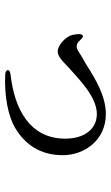

<svg xmlns="http://www.w3.org/2000/svg" viewBox="147 -628 455 790"><g transform="rotate(90 375.0 -233.5)"><path d="M127 -346C122 -343 120 -336 121 -325C122 -316 123 -305 127 -295C136 -273 167 -243 192 -243C213 -243 229 -260 264 -293C302 -326 378 -404 449 -404C513 -404 551 -351 551 -274C551 -128 429 -65 288 -49C275 -47 269 -44 269 -38C269 -32 276 -27 288 -27C370 -23 458 -37 512 -71C573 -109 619 -169 619 -264C619 -353 557 -441 450 -441C376 -441 307 -399 250 -363C239 -356 228 -350 219 -345C211 -340 205 -337 198 -332C183 -322 177 -321 170 -321C162 -321 154 -326 146 -335C137 -344 131 -349 127 -346Z"/></g></svg>

Font: 寒蝉锦书宋 CompactLight
Style: Bold
Weight: 400
Width: 4
Designer: 寒蝉锦书宋{Warren} 思源宋体{Ryoko NISHIZUKA 西塚涼子 (kana & ideographs); Frank Grießhammer (Latin, Greek & Cyrillic); Wenlong ZHANG 
Foundry: Adobe & ChillType
Version: Version 2.000;Glyphs 3.1.1 (3135)